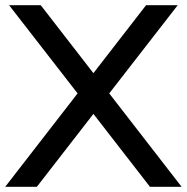

<svg xmlns="http://www.w3.org/2000/svg" viewBox="-20 -720 720 740"><path d="M558 0 340 -281 122 0H0L279 -360L15 -700H137L340 -438L543 -700H665L401 -360L680 0Z"/></svg>

Font: Simpel Medium
Style: Regular
Weight: 500
Designer: Janko Jovanovic
Version: Version 1.048;PS 001.048;hotconv 1.0.88;makeotf.lib2.5.64775